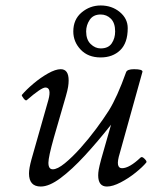

<svg xmlns="http://www.w3.org/2000/svg" viewBox="-20 -669 573 702"><path d="M129 13Q86 13 86 -35Q86 -53 95 -86L157 -304Q169 -349 146 -349Q131 -349 78 -303Q74 -299 66 -309.5Q58 -320 60 -322Q76 -341 102 -363Q128 -385 155.5 -400.5Q183 -416 202 -416Q231 -416 231 -375Q231 -364 229 -351.5Q227 -339 221 -318L177 -166Q157 -95 157 -74Q157 -50 173 -50Q190 -50 217 -72Q244 -94 274 -127.5Q304 -161 331.5 -198Q359 -235 378 -265Q393 -289 409 -324.5Q425 -360 441 -405Q445 -416 470 -416Q501 -416 501 -407L418 -109Q409 -80 411.5 -67Q414 -54 426 -54Q453 -54 494 -93Q499 -98 508.5 -88.5Q518 -79 515 -75Q502 -59 476 -38Q450 -17 421 -2Q392 13 371 13Q339 13 339 -28Q339 -37 341 -49Q343 -61 350 -87L386 -213Q337 -151 290 -100Q243 -49 201.5 -18Q160 13 129 13ZM348 -459Q302 -459 275 -487.5Q248 -516 248 -554Q248 -598 278.5 -623.5Q309 -649 348 -649Q389 -649 418 -625Q447 -601 447 -566Q447 -512 419.5 -485.5Q392 -459 348 -459ZM348 -492Q376 -492 388.5 -510.5Q401 -529 401 -554Q401 -585 385.5 -600.5Q370 -616 348 -616Q321 -616 308 -596.5Q295 -577 295 -554Q295 -524 311.5 -508Q328 -492 348 -492Z"/></svg>

Font: Junicode SmExp
Style: Italic
Weight: 400
Width: 6
Italic angle: -11°
Designer: Peter S. Baker
Version: Version 2.205; ttfautohint (v1.8.4)